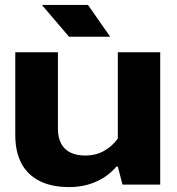

<svg xmlns="http://www.w3.org/2000/svg" viewBox="-20 -749 719 779"><path d="M630 -537V0H477L458 -73H452Q418 -33 369 -11.5Q320 10 260 10Q189 10 140 -15Q91 -40 66.5 -87Q42 -134 42 -200V-537H215V-227Q215 -192 227.5 -167.5Q240 -143 265 -130.5Q290 -118 325 -118Q369 -118 402.5 -137Q436 -156 458 -187V-537ZM260 -600 150 -729H337L427 -600Z"/></svg>

Font: Hubot Sans SemiExpanded
Style: Bold
Weight: 700
Width: 6
Designer: Deni Anggara
Foundry: GitHub, Inc., Subsidiary of Microsoft Corporation
Version: Version 2.000